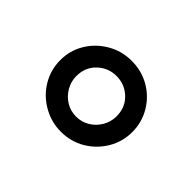

<svg xmlns="http://www.w3.org/2000/svg" viewBox="-67 -821 492 492"><g transform="rotate(45 179.5 -574.5)"><path d="M180 -703Q216 -703 245.5 -686Q275 -669 292.5 -639.5Q310 -610 310 -575Q310 -540 292.5 -510.5Q275 -481 245.5 -463.5Q216 -446 180 -446Q145 -446 114.5 -463.5Q84 -481 66.5 -510.5Q49 -540 49 -575Q49 -610 66.5 -639Q84 -668 114 -685.5Q144 -703 180 -703ZM180 -648Q150 -648 128.5 -627.5Q107 -607 107 -575Q107 -555 117 -538Q127 -521 143.5 -511Q160 -501 180 -501Q200 -501 216.5 -511Q233 -521 243 -538Q253 -555 253 -575Q253 -607 231.5 -627.5Q210 -648 180 -648Z"/></g></svg>

Font: Exo 2 Medium
Style: Regular
Weight: 500
Designer: Natanael Gama
Foundry: Natanael Gama
Version: Version 2.010